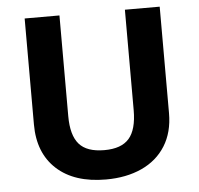

<svg xmlns="http://www.w3.org/2000/svg" viewBox="-52 -767 860 830"><g transform="rotate(-5 378.0 -352.0)"><path d="M85 -254V-714H236V-277Q236 -194 269.5 -155.5Q303 -117 379 -117Q453 -117 486.5 -155.5Q520 -194 520 -278V-714H671V-252Q671 -169 634 -110Q597 -51 530 -20.5Q463 10 375 10Q238 10 161.5 -60Q85 -130 85 -254Z"/></g></svg>

Font: OpenSansMMV
Style: Bold
Weight: 700
Foundry: Ascender Corporation
Version: Version 4.001